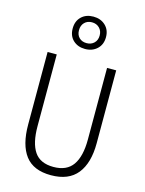

<svg xmlns="http://www.w3.org/2000/svg" viewBox="-144 -1081 889 1176"><g transform="rotate(15 300.0 -493.0)"><path d="M83 -254V-714H141V-259Q141 -152 178 -97.5Q215 -43 299 -43Q383 -43 421.5 -98Q460 -153 460 -259V-714H518V-252Q518 -126 463.5 -58Q409 10 297 10Q186 10 134.5 -57.5Q83 -125 83 -254ZM194 -893Q194 -940 223 -968Q252 -996 299 -996Q345 -996 375 -968Q405 -940 405 -894Q405 -847 375 -819Q345 -791 299 -791Q253 -791 223.5 -818.5Q194 -846 194 -893ZM365 -894Q365 -923 346.5 -941.5Q328 -960 299 -960Q270 -960 252 -941.5Q234 -923 234 -893Q234 -863 252 -845.5Q270 -828 299 -828Q328 -828 346.5 -846Q365 -864 365 -894Z"/></g></svg>

Font: Noto Sans Mono UI Light
Style: Regular
Weight: 300
Monospace: yes
Designer: Monotype Design team
Foundry: Monotype Imaging Inc.
Version: Version 1.000